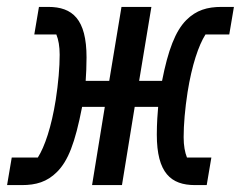

<svg xmlns="http://www.w3.org/2000/svg" viewBox="-51 -536 697 556"><path d="M-30.5 0H12.1C53.3 0 85.2 -9.2 114 -38C146 -70 166.2 -120.7 186.8 -226.6H252.5L215.6 0H302.2L339.1 -226.6H407C405.5 -210.2 403.1 -179 403.1 -146.3C403.1 -35.2 443.9 0 513.8 0H547.6L561.1 -79.9H490.4C484.4 -94.8 480.8 -114.3 480.8 -138.8C480.8 -175.1 484.7 -220.9 492.2 -269.2C504.6 -347.3 524.1 -404.8 544 -436.1H612.9L626.4 -516H590.6C549.4 -516 517.4 -506.7 488.6 -478C456.7 -446 435.7 -390.6 418.3 -301.8H351.9L387.4 -516H300.8L265.3 -301.8H197.1C198.5 -322.8 199.6 -343.8 199.6 -369.7C199.6 -480.8 158.7 -516 88.8 -516H61.8L48.3 -436.1H112.2C118.3 -421.2 121.8 -401.6 121.8 -377.5C121.8 -341.3 117.9 -295.1 110.4 -246.8C98 -168.7 78.5 -111.2 58.6 -79.9H-17Z"/></svg>

Font: Margiela Mono Italic Medium It
Style: Regular
Weight: 500
Designer: Mike Abbink, Paul van der Laan, Pieter van Rosmalen
Foundry: Bold Monday
Version: Version 2.003 2021